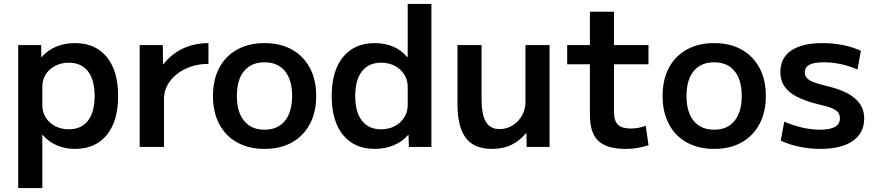

<svg xmlns="http://www.w3.org/2000/svg" viewBox="-20 -750 4468 980"><path d="M363 -530Q467 -530 525 -459Q583 -388 583 -260Q583 -132 525 -61Q467 10 363 10Q312 10 269.5 -8.5Q227 -27 198 -61H196V210H73V-520H190L191 -459H193Q223 -494 267 -512Q311 -530 363 -530ZM331 -430Q293 -430 262 -414Q231 -398 213.5 -370.5Q196 -343 196 -307V-213Q196 -178 213.5 -150Q231 -122 262 -106Q293 -90 331 -90Q395 -90 429 -134Q463 -178 463 -260Q463 -342 429 -386Q395 -430 331 -430Z M693 0V-520H811L812 -422H814Q840 -456 875.5 -480.5Q911 -505 954 -517.5Q997 -530 1044 -530V-424Q981 -424 929.5 -400Q878 -376 847.5 -335.5Q817 -295 817 -245V0Z M1330 10Q1250 10 1190.5 -23Q1131 -56 1099 -117Q1067 -178 1067 -260Q1067 -343 1099 -403.5Q1131 -464 1190.5 -497Q1250 -530 1330 -530Q1411 -530 1470 -497Q1529 -464 1561.5 -403.5Q1594 -343 1594 -260Q1594 -178 1561.5 -117Q1529 -56 1470 -23Q1411 10 1330 10ZM1330 -88Q1397 -88 1434 -133Q1471 -178 1471 -260Q1471 -343 1434 -387.5Q1397 -432 1330 -432Q1263 -432 1226 -387.5Q1189 -343 1189 -260Q1189 -178 1226 -133Q1263 -88 1330 -88Z M1893 10Q1789 10 1731 -61Q1673 -132 1673 -260Q1673 -388 1731 -459Q1789 -530 1893 -530Q1945 -530 1987 -512Q2029 -494 2058 -459H2061V-730H2182V0H2067L2065 -61H2063Q2034 -27 1989.5 -8.5Q1945 10 1893 10ZM1925 -90Q1964 -90 1994.5 -106Q2025 -122 2043 -150Q2061 -178 2061 -213V-307Q2061 -343 2043 -370.5Q2025 -398 1995 -414Q1965 -430 1925 -430Q1862 -430 1827.5 -386Q1793 -342 1793 -260Q1793 -178 1827.5 -134Q1862 -90 1925 -90Z M2491 10Q2400 10 2357.5 -46Q2315 -102 2315 -220V-520H2438V-243Q2438 -165 2460 -128Q2482 -91 2530 -91Q2566 -91 2596.5 -110Q2627 -129 2644.5 -160.5Q2662 -192 2662 -230V-520H2785V0H2668L2667 -70H2665Q2631 -30 2589 -10Q2547 10 2491 10Z M3174 10Q3078 10 3034.5 -30.5Q2991 -71 2991 -162V-422H2875V-520H2991V-690H3114V-520H3290V-422H3114V-179Q3114 -133 3134 -113.5Q3154 -94 3200 -94Q3219 -94 3238 -97.5Q3257 -101 3276 -108L3290 -9Q3259 1 3232 5.5Q3205 10 3174 10Z M3625 10Q3545 10 3485.5 -23Q3426 -56 3394 -117Q3362 -178 3362 -260Q3362 -343 3394 -403.5Q3426 -464 3485.5 -497Q3545 -530 3625 -530Q3706 -530 3765 -497Q3824 -464 3856.5 -403.5Q3889 -343 3889 -260Q3889 -178 3856.5 -117Q3824 -56 3765 -23Q3706 10 3625 10ZM3625 -88Q3692 -88 3729 -133Q3766 -178 3766 -260Q3766 -343 3729 -387.5Q3692 -432 3625 -432Q3558 -432 3521 -387.5Q3484 -343 3484 -260Q3484 -178 3521 -133Q3558 -88 3625 -88Z M4168 10Q4113 10 4060.5 -1Q4008 -12 3965 -32L3983 -129Q4030 -109 4076 -98.5Q4122 -88 4166 -88Q4217 -88 4242 -102.5Q4267 -117 4267 -146Q4267 -164 4258 -176Q4249 -188 4226.5 -197.5Q4204 -207 4163 -216Q4093 -233 4049 -255.5Q4005 -278 3984 -309Q3963 -340 3963 -382Q3963 -454 4018.5 -492Q4074 -530 4179 -530Q4231 -530 4280 -520.5Q4329 -511 4374 -491L4357 -395Q4314 -414 4270.5 -423Q4227 -432 4184 -432Q4135 -432 4111.5 -419.5Q4088 -407 4088 -380Q4088 -365 4097.5 -353Q4107 -341 4129 -332Q4151 -323 4188 -314Q4241 -302 4279.5 -286Q4318 -270 4342.5 -249Q4367 -228 4379 -202.5Q4391 -177 4391 -145Q4391 -71 4332.5 -30.5Q4274 10 4168 10Z"/></svg>

Font: M PLUS 2 SemiBold
Style: Regular
Weight: 600
Designer: Coji Morishita
Foundry: UNDERFOREST DESIGN
Version: Version 1.001